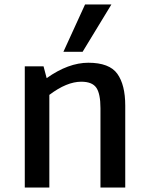

<svg xmlns="http://www.w3.org/2000/svg" viewBox="-20 -840 668 860"><path d="M479 -820 350 -608H264L361 -820ZM376 -559H375Q470 -559 505.5 -509.5Q541 -460 541 -367V0H430V-355Q430 -420 411.5 -447Q393 -474 344 -474Q279 -474 201 -415V0H91V-543H175L189 -490Q286 -559 376 -559Z"/></svg>

Font: Martel Sans DemiBold
Style: Regular
Weight: 600
Designer: Dan Reynolds and Mathieu Réguer
Foundry: Dan Reynolds and Mathieu Réguer
Version: Version 1.001;PS 001.001;hotconv 1.0.70;makeotf.lib2.5.58329